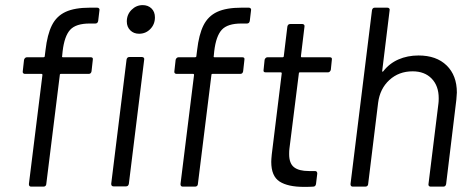

<svg xmlns="http://www.w3.org/2000/svg" viewBox="-20 -730 1855 751"><path d="M225 -530 223 -510Q222 -509 223 -507.5Q224 -506 226 -506H335Q345 -506 343 -496L338 -451Q336 -441 327 -441H218Q214 -441 214 -437L161 -10Q161 -6 158 -3Q155 0 150 0H102Q93 0 93 -10L146 -437Q146 -441 142 -441H77Q73 -441 70.5 -444Q68 -447 69 -451L74 -496Q75 -500 78 -503Q81 -506 85 -506H150Q152 -506 153.5 -507Q155 -508 155 -510L158 -534Q165 -595 183 -631Q201 -667 236.5 -683.5Q272 -700 332 -700H360Q365 -700 367.5 -697Q370 -694 369 -690L364 -648Q362 -638 353 -638H331Q277 -638 254.5 -613.5Q232 -589 225 -530ZM476 -646Q476 -673 494.5 -691.5Q513 -710 538 -710Q559 -710 572.5 -697Q586 -684 586 -662Q586 -635 568 -616.5Q550 -598 524 -598Q503 -598 489.5 -611.5Q476 -625 476 -646ZM415 -11 475 -497Q477 -507 486 -507H535Q540 -507 542.5 -504Q545 -501 544 -497L484 -11Q482 -1 473 -1H424Q415 -1 415 -11Z M818 -530 816 -510Q815 -509 816 -507.5Q817 -506 819 -506H928Q938 -506 936 -496L931 -451Q929 -441 920 -441H811Q807 -441 807 -437L754 -10Q754 -6 751 -3Q748 0 743 0H695Q686 0 686 -10L739 -437Q739 -441 735 -441H670Q666 -441 663.5 -444Q661 -447 662 -451L667 -496Q668 -500 671 -503Q674 -506 678 -506H743Q745 -506 746.5 -507Q748 -508 748 -510L751 -534Q758 -595 776 -631Q794 -667 829.5 -683.5Q865 -700 925 -700H953Q958 -700 960.5 -697Q963 -694 962 -690L957 -648Q955 -638 946 -638H924Q870 -638 847.5 -613.5Q825 -589 818 -530Z M1263 -447H1153Q1149 -447 1149 -443L1112 -148Q1111 -140 1111 -127Q1111 -91 1130 -76Q1149 -61 1188 -61H1212Q1221 -61 1221 -51L1216 -10Q1214 0 1205 0Q1193 1 1169 1Q1106 1 1073.5 -20Q1041 -41 1041 -97Q1041 -106 1043 -126L1082 -443Q1082 -447 1078 -447H1019Q1009 -447 1011 -457L1015 -496Q1016 -500 1019 -503Q1022 -506 1026 -506H1086Q1087 -506 1088.5 -507Q1090 -508 1090 -510L1104 -626Q1106 -636 1115 -636H1163Q1167 -636 1169.5 -633Q1172 -630 1171 -626L1157 -510Q1157 -506 1160 -506H1270Q1280 -506 1278 -496L1274 -457Q1273 -453 1270 -450Q1267 -447 1263 -447Z M1767 -368Q1767 -360 1765 -340L1725 -10Q1723 0 1714 0H1664Q1660 0 1657.5 -3Q1655 -6 1656 -10L1695 -326Q1696 -333 1696 -346Q1696 -394 1668.5 -422.5Q1641 -451 1594 -451Q1540 -451 1503 -417Q1466 -383 1459 -328L1420 -10Q1420 -6 1417 -3Q1414 0 1409 0H1360Q1351 0 1351 -10L1435 -690Q1437 -700 1446 -700H1495Q1500 -700 1502.5 -697Q1505 -694 1504 -690L1475 -453Q1474 -451 1475.5 -450Q1477 -449 1479 -451Q1503 -482 1538.5 -497.5Q1574 -513 1617 -513Q1687 -513 1727 -474Q1767 -435 1767 -368Z"/></svg>

Font: Barlow
Style: Italic
Weight: 400
Italic angle: -7°
Designer: Jeremy Tribby
Foundry: Tribby Type
Version: Version 1.408